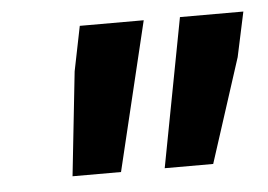

<svg xmlns="http://www.w3.org/2000/svg" viewBox="-33 -750 501 359"><g transform="rotate(-5 217.5 -570.5)"><path d="M90 -431 111 -626 128 -710H248L181 -431ZM263 -431 316 -710H435L417 -626L354 -431Z"/></g></svg>

Font: Geist
Style: Bold Italic
Weight: 700
Italic angle: -12°
Designer: Basement.studio, Andrés Briganti, Mateo Zaragoza
Foundry: Basement.studio, Vercel, Andrés Briganti, Guido Ferreyra, Mateo Zaragoza
Version: Version 1.500; ttfautohint (v1.8.4.7-5d5b)